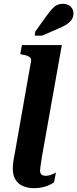

<svg xmlns="http://www.w3.org/2000/svg" viewBox="-20 -977 405 1006"><path d="M142 -653Q145 -666 140 -673Q135 -680 124.5 -684Q114 -688 97 -691L86 -693L95 -741H304L199 -152Q197 -136 195 -123.5Q193 -111 191.5 -101Q190 -91 190 -84Q190 -69 197.5 -62.5Q205 -56 220 -56Q231 -56 241 -59Q251 -62 259.5 -66Q268 -70 273 -73L263 -22Q254 -15 238 -7.5Q222 0 202 4.5Q182 9 159 9Q126 9 100.5 -2Q75 -13 61 -36Q47 -59 47 -93Q47 -104 48 -116.5Q49 -129 52 -145Q55 -161 59 -182ZM224 -894Q239 -915 251.5 -929Q264 -943 278 -950Q292 -957 310 -957Q335 -957 350 -942.5Q365 -928 365 -907Q365 -889 356 -875Q347 -861 329.5 -849.5Q312 -838 285 -827L200 -790H162L165 -812Z"/></svg>

Font: Roboto Serif 72pt SemiCondensed SemiBold
Style: Italic
Weight: 600
Width: 4
Italic angle: -10°
Designer: Greg Gazdowicz
Foundry: Commercial Type
Version: Version 1.008